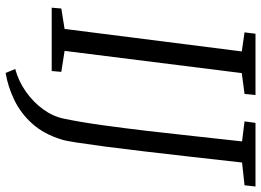

<svg xmlns="http://www.w3.org/2000/svg" viewBox="-146 -638 951 700"><g transform="rotate(90 330.0 -287.5)"><path d="M7.5 0 10.5 -35 85 -47 167 -693 97.5 -703 102.5 -743H326L322 -703L246 -693L165 -47L241.5 -35L238.5 0ZM245.5 168 231 133Q275.5 121 313.5 94.2Q351.5 67.5 377.8 31.5Q404 -4.5 412 -44Q424.5 -103.5 435.5 -182.2Q446.5 -261 456.8 -348.8Q467 -436.5 476.5 -525.2Q486 -614 495 -694L422 -703L427.5 -743H659.5L655 -703L572 -694Q561 -596.5 550.8 -505.5Q540.5 -414.5 531.2 -335.5Q522 -256.5 513.8 -194.2Q505.5 -132 499.2 -91.5Q493 -51 488.5 -37Q468.5 28.5 430.5 70.8Q392.5 113 344.2 136.2Q296 159.5 245.5 168Z"/></g></svg>

Font: Merriweather Light
Style: Italic
Weight: 300
Italic angle: -7.8°
Designer: Eben Sorkin
Foundry: Eben Sorkin
Version: Version 2.101